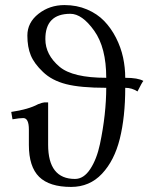

<svg xmlns="http://www.w3.org/2000/svg" viewBox="-20 -718 587 750"><path d="M395 -414.1Q395 -532.2 347.9 -598.1Q300.8 -664.1 254.9 -664.1Q156.7 -664.1 157.2 -564.9Q157.2 -503.9 212.9 -457Q264.2 -414.1 395 -414.1ZM92.8 -151.9V-211.9Q92.8 -256.8 70.8 -256.8Q56.6 -256.8 28.8 -252L23.9 -280.8Q90.8 -290.5 128.9 -311Q147 -317.9 152.8 -317.9H168V-152.8Q168 -19 272.9 -19Q307.1 -19 332.5 -57.6Q357.9 -96.2 370.4 -155Q382.8 -213.9 388.9 -269.5Q395 -325.2 395 -375Q293.9 -375 238 -389.4Q182.1 -403.8 147.9 -437Q113.8 -469.2 100.3 -501.7Q86.9 -534.2 86.9 -579.1Q86.9 -629.9 130.4 -664.1Q173.8 -698.2 231.9 -698.2Q279.8 -698.2 319.8 -681.2Q359.9 -664.1 387 -636Q414.1 -607.9 433.1 -570.6Q452.1 -533.2 460.7 -493.7Q469.2 -454.1 469.2 -414.1Q519 -414.1 540 -401.9Q535.2 -397 517.1 -360.8Q495.1 -375 469.2 -375Q469.2 -261.2 448 -176Q426.8 -90.8 378.4 -39.3Q330.1 12.2 257.8 12.2Q172.9 12.2 132.8 -27.3Q92.8 -66.9 92.8 -151.9Z"/></svg>

Font: Linux Libertine Display
Style: Regular
Weight: 400
Designer: Philipp H. Poll
Foundry: Philipp H. Poll
Version: Version 5.0.9